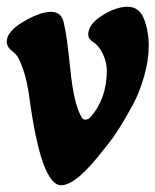

<svg xmlns="http://www.w3.org/2000/svg" viewBox="-39 -526 460 568"><path d="M354 -216Q314 -142 282 -101L268 -84Q187 22 142 22Q83 22 48 -237Q41 -289 28.5 -323.5Q16 -358 7 -366L-2 -374Q-19 -387 -19 -403Q-19 -433 30.5 -462Q80 -491 112 -491Q144 -491 150 -457Q159 -421 169 -321Q179 -221 201 -182Q205 -172 213.5 -172Q222 -172 229 -180Q277 -234 277 -318Q277 -342 265 -367Q253 -392 237 -401Q222 -411 222 -424Q222 -454 263 -480Q304 -506 338.5 -506Q373 -506 387 -470Q401 -434 401 -391Q401 -348 387.5 -300.5Q374 -253 354 -216Z"/></svg>

Font: Chicle
Style: Regular
Weight: 400
Designer: Angel Koziupa and Alejandro Paul
Foundry: Angel Koziupa and Alejandro Paul
Version: Version 1.000